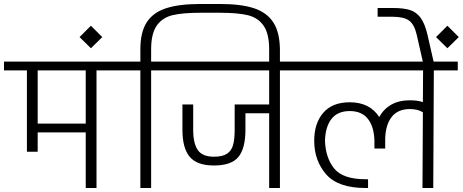

<svg xmlns="http://www.w3.org/2000/svg" viewBox="-30 -943 2321 963"><path d="M574 -634V-590H454V0H400V-279H159V-182H105V-590H-10V-634ZM400 -323V-590H159V-323Z M369 -757 426 -814 483 -757 426 -701Z M1374 -695V-598H1320V-695Q1320 -775 1291.5 -815Q1263 -855 1212 -867Q1161 -879 1074 -879H974Q887 -879 836 -867Q785 -855 756.5 -815Q728 -775 728 -695V-634H848V-590H728V0H674V-590H554V-634H674V-695Q674 -781 705.5 -830.5Q737 -880 802.5 -901.5Q868 -923 974 -923H1074Q1180 -923 1244.5 -901.5Q1309 -880 1341 -830.5Q1373 -781 1374 -695Z M1494 -634V-590H1374V0H1320V-375H1201V-292Q1201 -199 1166 -156Q1131 -113 1043 -113Q958 -113 921.5 -156.5Q885 -200 885 -292V-419H939V-292Q939 -224 962 -190.5Q985 -157 1043 -157Q1086 -157 1108.5 -172Q1131 -187 1139 -215.5Q1147 -244 1147 -292V-419H1320V-590H828V-634Z M2266 -634V-590H2146L2143 0H2089L2091 -380Q2065 -396 2026 -396Q1966 -396 1935 -357Q1904 -318 1902 -247V-198H1848V-237Q1846 -308 1815 -347Q1784 -386 1724 -386Q1664 -386 1633 -347Q1602 -308 1600 -237Q1603 -151 1646.5 -97.5Q1690 -44 1804 -44H1816V0H1804Q1666 0 1606 -68.5Q1546 -137 1546 -237Q1546 -325 1591.5 -377.5Q1637 -430 1724 -430Q1825 -430 1872 -356Q1894 -396 1932.5 -418Q1971 -440 2026 -440Q2063 -440 2091 -431L2092 -590H1474V-634Z M2256 -624ZM2060 -769Q2048 -821 2021.5 -840Q1995 -859 1939 -859H1864V-903H1939Q1993 -903 2025.5 -893Q2058 -883 2079.5 -854Q2101 -825 2114 -769L2147 -624H2093ZM2157 -757 2214 -814 2271 -757 2214 -701Z"/></svg>

Font: Biryani ExtraLight
Style: Regular
Weight: 275
Designer: Dan Reynolds and Mathieu Reguer
Foundry: Dan Reynolds and Mathieu Reguer
Version: Version 1.004; ttfautohint (v1.1) -l 5 -r 5 -G 72 -x 0 -D la